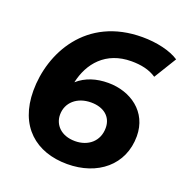

<svg xmlns="http://www.w3.org/2000/svg" viewBox="-129 -829 921 958"><g transform="rotate(20 331.0 -350.0)"><path d="M385 -439C322 -439 267 -422 224 -384C247 -490 320 -580 457 -580C507 -580 552 -571 589 -546L662 -665C617 -695 543 -712 467 -712C168 -712 46 -473 46 -275C46 -86 163 12 329 12C490 12 609 -84 609 -237C609 -367 503 -439 385 -439ZM327 -109C252 -109 212 -155 212 -208C212 -272 263 -318 338 -318C404 -318 449 -283 449 -223C449 -152 396 -109 327 -109Z"/></g></svg>

Font: AWKNG-Font
Style: Bold Italic
Weight: 700
Italic angle: -11.3°
Designer: Awakening Church
Foundry: Awakening Church
Version: Version 1.700;PS 001.700;hotconv 1.0.88;makeotf.lib2.5.64775